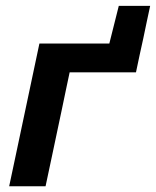

<svg xmlns="http://www.w3.org/2000/svg" viewBox="-20 -650 544 670"><path d="M12 0Q23.5 -54 34.2 -104.5Q45 -155 58 -217L68.5 -266.5Q84 -339 95 -391.8Q106 -444.5 117.5 -498H361.5L394.5 -629.5H504Q497.5 -600.5 491.8 -572.5Q486 -544.5 480 -516Q473.5 -487 467 -456.8Q460.5 -426.5 454.5 -397.5H223Q217 -368.5 210.2 -337Q203.5 -305.5 195.5 -266.5L185 -217Q172 -155 161.2 -104.5Q150.5 -54 139 0Z"/></svg>

Font: Commissioner SemiBold
Style: Italic
Weight: 600
Italic angle: -12°
Designer: Kostas Bartsokas
Foundry: Kostas Bartsokas
Version: Version 1.000; ttfautohint (v1.8.3)